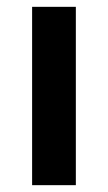

<svg xmlns="http://www.w3.org/2000/svg" viewBox="-20 -542 316 562"><path d="M74 0V-522H202V0Z"/></svg>

Font: IBM Plex Sans Hebrew SmBld
Style: Regular
Weight: 600
Designer: Mike Abbink, Paul van der Laan, Pieter van Rosmalen, Yanek Iontef
Foundry: Bold Monday
Version: Version 1.3